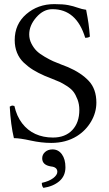

<svg xmlns="http://www.w3.org/2000/svg" viewBox="-20 -678 525 924"><path d="M394.5 -630.9Q402.3 -590.8 406 -564.2Q409.7 -537.6 412.6 -502Q405.3 -496.1 390.1 -496.1Q348.1 -634.3 231.9 -633.8Q189 -633.8 154.8 -594.7Q120.6 -555.7 120.6 -512.2Q120.6 -488.8 131.6 -467.5Q142.6 -446.3 157 -432.4Q171.4 -418.5 196 -404.3Q220.7 -390.1 236.1 -383.3Q251.5 -376.5 276.9 -366.7Q302.2 -356.9 307.1 -355Q370.6 -327.6 407.2 -288.6Q443.8 -249.5 443.8 -184.1Q443.8 -136.7 418.5 -93.3Q393.1 -49.8 350.1 -22.9Q297.4 9.8 226.6 9.8Q179.2 9.8 127.2 -1.7Q75.2 -13.2 46.9 -13.2Q31.7 -76.2 26.9 -165Q35.6 -169.4 37.4 -169.9Q39.1 -170.4 49.3 -168Q60.1 -119.1 86.4 -84.7Q112.8 -50.3 150.4 -33.2Q188 -16.1 234.9 -16.1Q293.9 -16.1 327.9 -52Q361.8 -87.9 361.8 -148.9Q361.8 -176.3 353 -199.2Q344.2 -222.2 333.5 -236.3Q322.8 -250.5 301.5 -264.2Q280.3 -277.8 267.3 -283.7Q254.4 -289.6 228.8 -299.6Q203.1 -309.6 195.3 -313Q163.1 -327.1 139.6 -341.6Q116.2 -356 94.7 -376.2Q73.2 -396.5 62 -424.1Q50.8 -451.7 50.8 -484.9Q50.8 -562 106.7 -610.1Q162.6 -658.2 241.2 -658.2Q284.2 -658.2 308.8 -653.3Q333.5 -648.4 353.5 -641.1Q373.5 -633.8 394.5 -630.9ZM232.9 41Q260.7 41 277.8 64.5Q294.9 87.9 294.9 127Q294.9 168.9 265.4 194.1Q235.8 219.2 189 226.1Q181.2 218.3 181.2 202.1Q216.3 194.3 236.1 179.2Q255.9 164.1 255.9 148.9Q255.9 126 225.1 123Q183.1 116.2 183.1 84Q183.1 65.9 197 53.5Q210.9 41 232.9 41Z"/></svg>

Font: Linux Libertine Display
Style: Regular
Weight: 400
Designer: Philipp H. Poll
Foundry: Philipp H. Poll
Version: Version 5.0.9